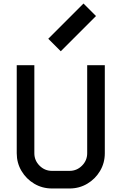

<svg xmlns="http://www.w3.org/2000/svg" viewBox="-20 -1070 690 1090"><path d="M375 0H275Q220 0 174.5 -27Q129 -54 102 -99.5Q75 -145 75 -200V-700H175V-200Q175 -159 204.5 -129.5Q234 -100 275 -100H375Q416 -100 445.5 -129.5Q475 -159 475 -200V-700H575V-200Q575 -145 548 -99.5Q521 -54 475.5 -27Q430 0 375 0ZM454 -1050 525 -979 325 -779 254 -850Z"/></svg>

Font: Monoikos Medium
Style: Regular
Weight: 500
Designer: Brian Krent
Version: Version 0.088